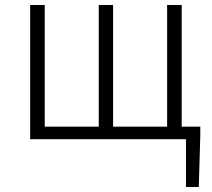

<svg xmlns="http://www.w3.org/2000/svg" viewBox="-20 -554 843 764"><path d="M100 0H720V190H771L777 -14V-50H703V-534H645V-50H430V-534H373V-50H158V-534H100Z"/></svg>

Font: Noto Sans KR Light
Style: Regular
Weight: 300
Designer: Ryoko NISHIZUKA 西塚涼子 (kana, bopomofo & ideographs); Paul D. Hunt (Latin, Greek & Cyrillic); Sandoll Communications 산돌커뮤니
Foundry: Adobe
Version: Version 2.004;hotconv 1.0.118;makeotfexe 2.5.65603